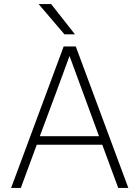

<svg xmlns="http://www.w3.org/2000/svg" viewBox="-20 -930 690 950"><path d="M486 -214H162L83 0H35L295 -700H355L615 0H565ZM177 -256H470L324 -653L259 -476ZM171 -910H233L351 -760H299Z"/></svg>

Font: PT Root UI Web Light
Style: Regular
Weight: 300
Designer: Vitaly Kuzmin
Foundry: ParaType Ltd.
Version: Version 1.000W